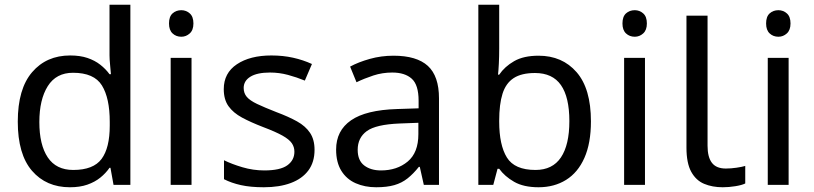

<svg xmlns="http://www.w3.org/2000/svg" viewBox="-20 -780 3432 810"><path d="M275 10Q175 10 115 -59.5Q55 -129 55 -267Q55 -405 115.5 -475.5Q176 -546 276 -546Q318 -546 349 -535.5Q380 -525 403 -507Q426 -489 442 -467H448Q447 -480 444.5 -505.5Q442 -531 442 -546V-760H530V0H459L446 -72H442Q426 -49 403 -30.5Q380 -12 348.5 -1Q317 10 275 10ZM289 -63Q374 -63 408.5 -109.5Q443 -156 443 -250V-266Q443 -366 410 -419.5Q377 -473 288 -473Q217 -473 181.5 -416.5Q146 -360 146 -265Q146 -169 181.5 -116Q217 -63 289 -63Z M788 -536V0H700V-536ZM745 -737Q765 -737 780.5 -723.5Q796 -710 796 -681Q796 -653 780.5 -639Q765 -625 745 -625Q723 -625 708 -639Q693 -653 693 -681Q693 -710 708 -723.5Q723 -737 745 -737Z M1307 -148Q1307 -96 1281 -61Q1255 -26 1207 -8Q1159 10 1093 10Q1037 10 996.5 1Q956 -8 925 -24V-104Q957 -88 1002.5 -74.5Q1048 -61 1095 -61Q1162 -61 1192 -82.5Q1222 -104 1222 -140Q1222 -160 1211 -176Q1200 -192 1171.5 -208Q1143 -224 1090 -244Q1038 -264 1001 -284Q964 -304 944 -332Q924 -360 924 -404Q924 -472 979.5 -509Q1035 -546 1125 -546Q1174 -546 1216.5 -536.5Q1259 -527 1296 -510L1266 -440Q1232 -454 1195 -464Q1158 -474 1119 -474Q1065 -474 1036.5 -456.5Q1008 -439 1008 -409Q1008 -387 1021 -371.5Q1034 -356 1064.5 -341.5Q1095 -327 1146 -307Q1197 -288 1233 -268Q1269 -248 1288 -219.5Q1307 -191 1307 -148Z M1640 -545Q1738 -545 1785 -502Q1832 -459 1832 -365V0H1768L1751 -76H1747Q1724 -47 1699.5 -27.5Q1675 -8 1643.5 1Q1612 10 1567 10Q1519 10 1480.5 -7Q1442 -24 1420 -59.5Q1398 -95 1398 -149Q1398 -229 1461 -272.5Q1524 -316 1655 -320L1746 -323V-355Q1746 -422 1717 -448Q1688 -474 1635 -474Q1593 -474 1555 -461.5Q1517 -449 1484 -433L1457 -499Q1492 -518 1540 -531.5Q1588 -545 1640 -545ZM1666 -259Q1566 -255 1527.5 -227Q1489 -199 1489 -148Q1489 -103 1516.5 -82Q1544 -61 1587 -61Q1655 -61 1700 -98.5Q1745 -136 1745 -214V-262Z M2086 -575Q2086 -541 2084.5 -511.5Q2083 -482 2081 -465H2086Q2109 -499 2149 -522Q2189 -545 2252 -545Q2352 -545 2412.5 -475.5Q2473 -406 2473 -268Q2473 -176 2445.5 -114Q2418 -52 2368 -21Q2318 10 2252 10Q2189 10 2149 -13Q2109 -36 2086 -68H2079L2061 0H1998V-760H2086ZM2237 -472Q2180 -472 2147 -450.5Q2114 -429 2100 -384.5Q2086 -340 2086 -271V-267Q2086 -168 2118.5 -115.5Q2151 -63 2239 -63Q2311 -63 2346.5 -116Q2382 -169 2382 -269Q2382 -370 2346.5 -421Q2311 -472 2237 -472Z M2701 -536V0H2613V-536ZM2658 -737Q2678 -737 2693.5 -723.5Q2709 -710 2709 -681Q2709 -653 2693.5 -639Q2678 -625 2658 -625Q2636 -625 2621 -639Q2606 -653 2606 -681Q2606 -710 2621 -723.5Q2636 -737 2658 -737Z M3029 10Q2985 10 2950.5 -4.5Q2916 -19 2896 -55.5Q2876 -92 2876 -157V-714H2965V-165Q2965 -117 2983.5 -93Q3002 -69 3042 -69Q3064 -69 3087.5 -72.5Q3111 -76 3124 -80V-6Q3110 1 3082.5 5.5Q3055 10 3029 10Z M3307 -536V0H3219V-536ZM3264 -737Q3284 -737 3299.5 -723.5Q3315 -710 3315 -681Q3315 -653 3299.5 -639Q3284 -625 3264 -625Q3242 -625 3227 -639Q3212 -653 3212 -681Q3212 -710 3227 -723.5Q3242 -737 3264 -737Z"/></svg>

Font: utamil25
Style: Book
Weight: 400
Designer: Jelle Bosma - Monotype Design Team
Foundry: Monotype Imaging Inc.
Version: Version 2.003